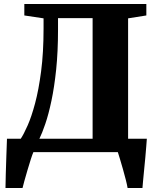

<svg xmlns="http://www.w3.org/2000/svg" viewBox="-20 -763 793 963"><path d="M7.5 180Q8 151 9 109.5Q10 68 11.8 22Q13.5 -24 15 -67H84Q99 -89.5 118.5 -133.5Q138 -177.5 156 -244.8Q174 -312 186.2 -405.5Q198.5 -499 198.5 -620V-671L102 -685.5V-743H714V-685.5L622.5 -671V-67H716.5Q715.5 -52.5 713.5 -27.5Q711.5 -2.5 708.8 27.8Q706 58 703 87.8Q700 117.5 697.8 142Q695.5 166.5 694.5 180H620Q617.5 164.5 611 138.8Q604.5 113 596.5 85Q588.5 57 581.5 33.8Q574.5 10.5 571 0H147.5Q142.5 11 134.5 36Q126.5 61 117.8 90.5Q109 120 102.2 144.8Q95.5 169.5 93 180ZM177.5 -67H444.5V-672H271V-614Q271 -504 261.8 -415Q252.5 -326 238 -257.5Q223.5 -189 207.2 -141.5Q191 -94 177.5 -67Z"/></svg>

Font: Merriweather 48pt Black
Style: Regular
Weight: 900
Version: Version 2.100